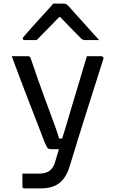

<svg xmlns="http://www.w3.org/2000/svg" viewBox="-20 -843 640 1063"><path d="M540 -532Q545 -532 550 -528Q555 -524 552 -516Q528 -439 504 -364.5Q480 -290 457 -217Q434 -144 412 -73Q390 -2 369 67Q356 114 334.5 143.5Q313 173 281.5 186.5Q250 200 206 200H115Q110 200 107 197.5Q104 195 104 189V118H199Q233 118 254.5 102.5Q276 87 286 51Q293 28 306 -17H265Q256 -17 250 -19Q244 -21 239 -30Q234 -39 226 -58Q219 -76 204.5 -114Q190 -152 170.5 -202Q151 -252 129 -309Q107 -366 85.5 -423.5Q64 -481 45 -532H131Q140 -532 144 -529.5Q148 -527 150 -520Q170 -461 189 -406.5Q208 -352 226.5 -302.5Q245 -253 260.5 -210.5Q276 -168 288.5 -134Q301 -100 307 -76H324Q331 -100 340 -127Q358 -189 379 -258Q400 -327 421 -398Q442 -469 461 -532ZM275 -823H335Q343 -823 348.5 -819Q354 -815 367 -801Q374 -792 393 -771.5Q412 -751 436 -724Q460 -697 484.5 -670Q509 -643 529 -621H456Q445 -621 439.5 -623Q434 -625 427 -632Q414 -645 379 -681Q351 -710 313 -749H308Q271 -711 244 -683Q210 -648 183 -621H117Q113 -621 110.5 -622Q108 -623 107 -625.5Q106 -628 106 -630Q106 -634 110 -638.5Q114 -643 127 -658Q139 -672 159 -694.5Q179 -717 202 -742Q225 -767 245 -789Q265 -811 275 -823Z"/></svg>

Font: Code D OnePiece
Style: Regular
Weight: 400
Version: Version 1.085; ttfautohint (v1.8.4.7-5d5b);Nerd Fonts 3.0.2